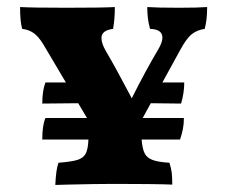

<svg xmlns="http://www.w3.org/2000/svg" viewBox="-20 -522 645 545"><path d="M568 -502Q568 -465 561 -440Q540 -437 525 -425.5Q510 -414 492 -381L441 -288H503Q503 -258 494 -228L408 -229L385 -187H502Q502 -170 499 -155Q496 -140 491 -126H382Q384 -100 390.5 -87Q397 -74 413 -68Q429 -62 461 -60Q466 -44 467.5 -31.5Q469 -19 469 2Q422 0 304 0Q252 0 172 2L137 3Q139 -42 146 -60Q183 -63 199.5 -68Q216 -73 223 -85.5Q230 -98 231 -126H100Q100 -166 109 -187H227L202 -229L100 -228Q100 -264 109 -288H167L103 -396Q89 -419 75 -428.5Q61 -438 43 -440Q37 -460 37 -502Q73 -500 168 -500Q273 -500 306 -502Q306 -468 301 -440Q268 -436 268 -414Q268 -399 280 -378Q310 -327 354 -243Q393 -321 431 -385Q441 -403 441 -415Q441 -439 406 -440Q398 -467 398 -502Q427 -500 488 -500Q542 -500 568 -502Z"/></svg>

Font: Vollkorn SC
Style: Bold
Weight: 700
Designer: Friedrich Althausen
Foundry: Friedrich Althausen
Version: Version 4.015